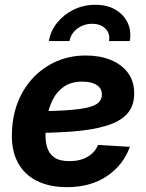

<svg xmlns="http://www.w3.org/2000/svg" viewBox="-20 -772 613 804"><path d="M260.3 11.7Q186.5 11.7 133.3 -15.1Q80.1 -42 53 -94.7Q25.9 -147.5 30.3 -224.1Q33.2 -292.5 57.1 -350.1Q81.1 -407.7 122.6 -450.2Q164.1 -492.7 219.2 -516.1Q274.4 -539.6 339.8 -539.6Q397.5 -539.6 443.1 -521.2Q488.8 -502.9 515.4 -467.5Q542 -432.1 542 -380.9Q542 -327.6 512 -294.9Q481.9 -262.2 423.8 -244.9Q365.7 -227.5 281.5 -221.2Q197.3 -214.8 88.4 -214.8L103.5 -306.2Q196.8 -306.2 256.1 -310.1Q315.4 -314 348.4 -322Q381.3 -330.1 394 -343.8Q406.7 -357.4 406.7 -376.5Q406.7 -401.4 385.3 -415.8Q363.8 -430.2 324.7 -430.2Q278.8 -430.2 249.3 -410.2Q219.7 -390.1 202.9 -358.4Q186 -326.7 179 -290Q171.9 -253.4 170.9 -220.2Q168.9 -185.5 176.5 -157.7Q184.1 -129.9 206.3 -113.5Q228.5 -97.2 271 -97.2Q316.4 -97.2 347.2 -115.7Q377.9 -134.3 390.6 -165L523.9 -157.2Q496.6 -81.1 428.2 -34.7Q359.9 11.7 260.3 11.7ZM379.4 -752Q428.2 -752 463.1 -731.7Q498 -711.4 514.4 -677Q530.8 -642.6 523.4 -600.1H436.5Q441.9 -631.3 421.6 -651.9Q401.4 -672.4 366.2 -672.4Q330.6 -672.4 303.5 -651.9Q276.4 -631.3 271 -600.1H184.6Q191.9 -642.6 219.5 -677Q247.1 -711.4 288.8 -731.7Q330.6 -752 379.4 -752Z"/></svg>

Font: Inter 24pt
Style: Bold Italic
Weight: 700
Italic angle: -9.3988°
Version: Version 4.001;git-66647c0bb